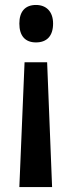

<svg xmlns="http://www.w3.org/2000/svg" viewBox="-20 -569 289 774"><path d="M194 -474C194 -523 166 -549 125 -549C81 -549 58 -522 58 -474C58 -425 81 -398 125 -398C168 -398 194 -423 194 -474ZM79 -318 58 185H190L170 -318Z"/></svg>

Font: Noto Sans Myanmar ExtraCondensed SemiBold
Style: Regular
Weight: 600
Width: 2
Designer: Monotype Design Team
Foundry: Monotype Imaging Inc.
Version: Version 2.107